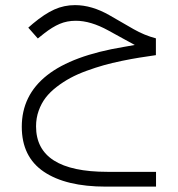

<svg xmlns="http://www.w3.org/2000/svg" viewBox="-20 -376 682 736"><path d="M460 -223.6 395 -259.3Q327.6 -296.4 270.5 -296.4Q236.8 -296.4 208.7 -284.4Q180.7 -272.5 148.9 -247.6L125 -228.5L88.4 -270L106.4 -285.6Q150.9 -322.8 188.2 -339.6Q225.6 -356.4 267.6 -356.4Q332 -356.4 399.9 -317.4L492.2 -264.2Q533.2 -240.7 577.6 -229V-164.6Q543 -159.7 513.9 -155Q484.9 -150.4 447 -142.6Q409.2 -134.8 377.9 -126Q346.7 -117.2 311.8 -104.5Q276.9 -91.8 249.8 -77.1Q222.7 -62.5 197.3 -43Q171.9 -23.4 155 -1.5Q138.2 20.5 128.2 48.6Q118.2 76.7 118.2 108.4Q118.2 282.7 391.6 282.7H578.1V339.4H385.7Q232.4 339.4 147.9 282.2Q63.5 225.1 63.5 109.9Q63.5 -10.7 160.2 -87.2Q256.8 -163.6 455.1 -196.3L496.6 -203.6Z"/></svg>

Font: Shabnam Thin WOL
Style: Thin-WOL
Weight: 100
Foundry: DejaVu fonts team - Redesigned by Saber Rastikerdar - Based on Vazir font
Version: Version 5.0.0